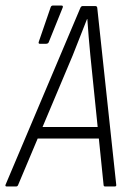

<svg xmlns="http://www.w3.org/2000/svg" viewBox="-45 -677 475 697"><path d="M-20 0Q-27 0 -25 -6L247 -649Q250 -655 255 -655H301Q307 -655 308 -649L377 -6Q378 0 371 0H337Q331 0 331 -6L283 -476Q280 -509 277 -542Q274 -575 272 -608H271Q258 -575 245 -542Q232 -509 219 -476L21 -6Q19 0 13 0ZM82 -174 98 -216H318L322 -174ZM100 -518Q93 -518 96 -526L139 -651Q141 -657 148 -657H177Q182 -657 183 -654.5Q184 -652 182 -648L132 -524Q130 -518 121 -518Z"/></svg>

Font: Sofia Sans Condensed Light
Style: Italic
Weight: 300
Italic angle: -9°
Version: Version 4.100